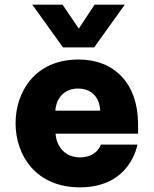

<svg xmlns="http://www.w3.org/2000/svg" viewBox="-20 -796 661 826"><path d="M385 -592 517 -776H387L319 -673L249 -776H119L251 -592ZM324 10C543 10 571 -174 571 -174H414C414 -174 398 -119 324 -119C259 -119 223 -166 219 -221H574V-261C574 -439 470 -540 318 -540C130 -540 47 -400 47 -266C47 -128 134 10 324 10ZM218 -320C223 -382 264 -415 315 -415C369 -415 408 -383 411 -320Z"/></svg>

Font: Be Vietnam Pro ExtraBold
Style: Regular
Weight: 800
Designer: Lam Bao, Tony Le, Vietanh Nguyen
Foundry: Yellow Type Foundry
Version: Version 1.002